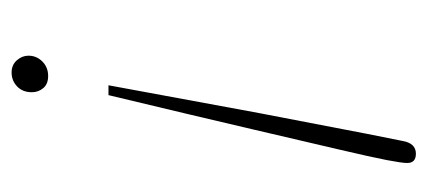

<svg xmlns="http://www.w3.org/2000/svg" viewBox="-223 -507 737 331"><g transform="rotate(90 145.5 -341.5)"><path d="M127 -160 175 -420Q187 -482 195.5 -526.5Q204 -571 210.5 -604.5Q217 -638 223 -667Q227 -690 245 -690Q261 -690 261 -675Q261 -666 256 -640Q251 -614 238 -558.5Q225 -503 202.5 -406.5Q180 -310 144 -160ZM76 -22Q76 -36 86 -46Q96 -56 111 -56Q125 -56 132 -47.5Q139 -39 139 -28Q139 -12 129 -2.5Q119 7 105 7Q92 7 84 -2Q76 -11 76 -22Z"/></g></svg>

Font: Source Serif 4 SmText ExtraLight
Style: Italic
Weight: 200
Italic angle: -12°
Designer: Frank Grießhammer
Foundry: Adobe
Version: Version 4.005;hotconv 1.1.0;makeotfexe 2.6.0